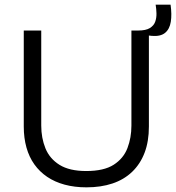

<svg xmlns="http://www.w3.org/2000/svg" viewBox="-20 -791 755 824"><path d="M351 13Q300 13 257.5 1.5Q215 -10 182.5 -32Q150 -54 127.5 -85.5Q105 -117 93.5 -158Q82 -199 82 -248V-660H157V-252Q157 -199 175 -154.5Q193 -110 235.5 -83.5Q278 -57 350 -57Q426 -57 468 -84Q510 -111 527 -155.5Q544 -200 544 -252V-660H619V-248Q619 -184 600.5 -135.5Q582 -87 547 -53.5Q512 -20 462.5 -3.5Q413 13 351 13ZM632 -637 571 -644 573 -660Q606 -660 623 -670.5Q640 -681 646 -697.5Q652 -714 651.5 -733.5Q651 -753 648 -771H712Q718 -729 713 -697.5Q708 -666 688.5 -650Q669 -634 632 -637Z"/></svg>

Font: Bricolage Grotesque Light
Style: Regular
Weight: 300
Designer: Mathieu Triay
Foundry: Atelier Triay
Version: Version 1.000;gftools[0.9.30]